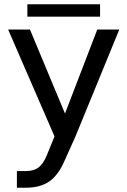

<svg xmlns="http://www.w3.org/2000/svg" viewBox="-20 -638 595 898"><path d="M59 162H101Q138 162 160 145.5Q182 129 199 88L235 0L18 -500H120L284 -107L435 -500H538L333 0L281 116Q252 182 210 211Q168 240 101 240H59ZM108 -618H448V-560H108Z"/></svg>

Font: Goli
Style: Regular
Weight: 400
Designer: jaikishan Patel
Foundry: MagicType
Version: Version 1.000